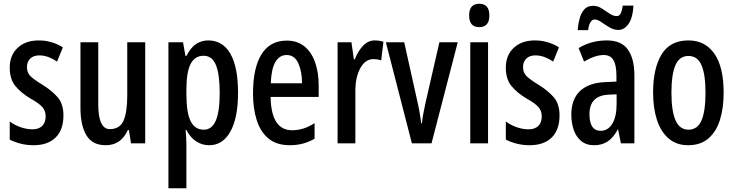

<svg xmlns="http://www.w3.org/2000/svg" viewBox="-20 -766 3928 1026"><path d="M319 -149Q319 -72 277 -31Q235 10 160 10Q122 10 89.5 1.5Q57 -7 32 -20V-117Q55 -99 88 -87Q121 -75 154 -75Q187 -75 205.5 -93Q224 -111 224 -145Q224 -173 206.5 -193.5Q189 -214 142 -240Q92 -270 62 -306.5Q32 -343 32 -405Q32 -471 74.5 -510.5Q117 -550 187 -550Q223 -550 255 -540.5Q287 -531 316 -513L285 -437Q263 -452 239 -461Q215 -470 190 -470Q159 -470 141.5 -453Q124 -436 124 -408Q124 -379 141.5 -360.5Q159 -342 207 -313Q257 -282 288 -246.5Q319 -211 319 -149Z M756 -540V0H680L669 -71H663Q627 10 545 10Q473 10 441.5 -43.5Q410 -97 410 -188V-540H505V-210Q505 -76 567 -76Q620 -76 640 -121Q660 -166 660 -256V-540Z M1093 -550Q1170 -550 1211 -479Q1252 -408 1252 -270Q1252 -137 1211.5 -63.5Q1171 10 1098 10Q1059 10 1027.5 -11Q996 -32 976 -72H972Q974 -48 975 -28.5Q976 -9 976 6V240H880V-540H958L971 -467H976Q999 -512 1028 -531Q1057 -550 1093 -550ZM1068 -468Q1021 -468 998.5 -424Q976 -380 976 -286V-264Q976 -165 998.5 -119Q1021 -73 1069 -73Q1112 -73 1133 -121Q1154 -169 1154 -269Q1154 -368 1134 -418Q1114 -468 1068 -468Z M1512 -549Q1569 -549 1607 -518Q1645 -487 1664 -432.5Q1683 -378 1683 -309V-248H1426Q1429 -70 1541 -70Q1571 -70 1600.5 -79Q1630 -88 1661 -108V-25Q1603 10 1529 10Q1458 10 1415 -25.5Q1372 -61 1352 -123.5Q1332 -186 1332 -266Q1332 -403 1377.5 -476Q1423 -549 1512 -549ZM1512 -472Q1474 -472 1452 -435.5Q1430 -399 1427 -321H1594Q1594 -384 1574 -428Q1554 -472 1512 -472Z M1983 -550Q2006 -550 2029 -543L2017 -443Q2000 -450 1975 -450Q1932 -450 1905.5 -402Q1879 -354 1879 -280V0H1784V-540H1858L1871 -449H1876Q1893 -493 1920 -521.5Q1947 -550 1983 -550Z M2181 0 2042 -540H2140L2209 -230Q2216 -200 2221.5 -169.5Q2227 -139 2231 -107H2235Q2236 -126 2241 -153Q2246 -180 2253 -213L2328 -540H2426L2286 0Z M2541 -746Q2595 -746 2595 -683Q2595 -621 2541 -621Q2487 -621 2487 -683Q2487 -746 2541 -746ZM2588 -540V0H2493V-540Z M2970 -149Q2970 -72 2928 -31Q2886 10 2811 10Q2773 10 2740.5 1.5Q2708 -7 2683 -20V-117Q2706 -99 2739 -87Q2772 -75 2805 -75Q2838 -75 2856.5 -93Q2875 -111 2875 -145Q2875 -173 2857.5 -193.5Q2840 -214 2793 -240Q2743 -270 2713 -306.5Q2683 -343 2683 -405Q2683 -471 2725.5 -510.5Q2768 -550 2838 -550Q2874 -550 2906 -540.5Q2938 -531 2967 -513L2936 -437Q2914 -452 2890 -461Q2866 -470 2841 -470Q2810 -470 2792.5 -453Q2775 -436 2775 -408Q2775 -379 2792.5 -360.5Q2810 -342 2858 -313Q2908 -282 2939 -246.5Q2970 -211 2970 -149Z M3223 -550Q3300 -550 3335 -501.5Q3370 -453 3370 -362V0H3298L3283 -74H3281Q3259 -32 3228.5 -11Q3198 10 3155 10Q3112 10 3085 -13Q3058 -36 3045.5 -73Q3033 -110 3033 -153Q3033 -235 3079 -279Q3125 -323 3211 -327L3274 -330V-361Q3274 -418 3258 -445Q3242 -472 3206 -472Q3161 -472 3101 -437L3072 -509Q3139 -550 3223 -550ZM3230 -260Q3130 -254 3130 -156Q3130 -67 3190 -67Q3229 -67 3252 -105Q3275 -143 3275 -210V-262ZM3365 -736Q3362 -673 3339.5 -639.5Q3317 -606 3284 -606Q3260 -606 3236.5 -620Q3213 -634 3193 -648Q3173 -662 3157 -662Q3145 -662 3135.5 -647.5Q3126 -633 3123 -605H3067Q3069 -636 3077 -666Q3085 -696 3102 -715.5Q3119 -735 3149 -735Q3174 -735 3195.5 -721Q3217 -707 3237 -693.5Q3257 -680 3276 -680Q3290 -680 3297 -695Q3304 -710 3308 -736Z M3847 -271Q3847 -189 3827.5 -126Q3808 -63 3766 -26.5Q3724 10 3657 10Q3595 10 3553 -26Q3511 -62 3490.5 -125.5Q3470 -189 3470 -271Q3470 -401 3515.5 -475.5Q3561 -550 3659 -550Q3748 -550 3797.5 -479Q3847 -408 3847 -271ZM3568 -270Q3568 -173 3590 -123Q3612 -73 3659 -73Q3707 -73 3728.5 -122Q3750 -171 3750 -271Q3750 -369 3728.5 -418Q3707 -467 3659 -467Q3611 -467 3589.5 -418Q3568 -369 3568 -270Z"/></svg>

Font: Noto Sans Thai ExtCond Med
Style: Regular
Weight: 500
Width: 2
Designer: Monotype Design Team
Foundry: Monotype Imaging Inc.
Version: Version 2.002; ttfautohint (v1.8.4.7-5d5b)